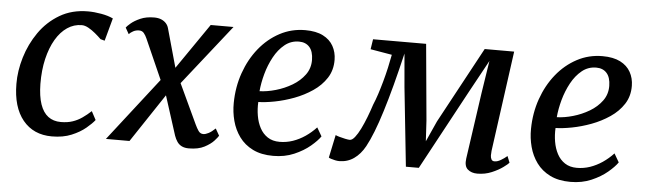

<svg xmlns="http://www.w3.org/2000/svg" viewBox="-42 -714 2931 869"><g transform="rotate(5 1424.0 -279.0)"><path d="M394.5 -447.6Q382.1 -459.9 366.4 -472.9Q350.7 -485.9 334.7 -494.7Q318.7 -503.5 304.6 -503.5Q269.1 -503.5 238.9 -483.2Q208.8 -462.9 186.7 -425.4Q164.7 -387.8 152.5 -336.3Q140.4 -284.7 140.9 -222.3Q141.7 -166.3 154.2 -130Q166.7 -93.7 190.3 -76Q213.9 -58.4 247.7 -58.4Q278.2 -58.4 301.6 -66.4Q324.9 -74.3 344.6 -88.2Q364.4 -102 383.5 -119.7L404.1 -81.1Q391.8 -64.9 366 -43.4Q340.3 -21.8 302 -5.9Q263.8 10 212.9 10Q129.2 10 81.1 -48.7Q33.1 -107.4 32.7 -213.3Q32.3 -271.9 50.9 -333.9Q69.5 -395.9 106.5 -449.2Q143.6 -502.4 199.1 -535.2Q254.5 -568 327.8 -568Q355.4 -568 387.6 -562.3Q419.8 -556.6 441.7 -545.9L413.5 -442.4Z M835.4 10Q816.1 10 803.1 3.5Q790.1 -3 782.1 -14.8Q774.1 -26.5 768.6 -42L697.5 -264.2L737 -258.5L565.1 0H458L710.1 -324.1L700.5 -244.2L601 -468.9Q595.2 -482.4 587.1 -492.3Q579.1 -502.2 565 -502.2Q550.5 -502.2 538.4 -495.7Q526.3 -489.1 519.4 -481.4L503.3 -509.9Q507.1 -515.9 523 -529.6Q538.9 -543.3 565.5 -555Q592 -566.6 627.8 -566.6Q646.6 -566.6 660.1 -561Q673.6 -555.3 682.3 -545.6Q690.9 -535.9 694.1 -523.7L755.7 -303.3L716.9 -309.9L885.6 -555H989.2L743.8 -244.4L752.9 -323.3L857.2 -100.3Q864.8 -84 873 -72.1Q881.3 -60.3 894.9 -60.3Q905.3 -60.3 918.8 -67.4Q932.4 -74.4 949.2 -90.4L967.1 -59Q963.6 -52.5 948.7 -35.8Q933.7 -19.1 905.9 -4.6Q878 10 835.4 10Z M1429 -96.4Q1415.4 -76.3 1385.6 -51.2Q1355.9 -26.1 1313.3 -7.8Q1270.8 10.5 1218.4 10.5Q1164 10.5 1125.8 -8.5Q1087.6 -27.5 1064.1 -59.8Q1040.6 -92 1030.1 -131.9Q1019.6 -171.7 1020.2 -212.8Q1021 -285.4 1043.6 -349.7Q1066.2 -414 1105.9 -463.2Q1145.7 -512.5 1198.9 -540.8Q1252 -569.1 1314.3 -569.1Q1363.5 -569.1 1395.1 -553Q1426.7 -536.9 1442.1 -509.1Q1457.6 -481.3 1457.9 -446.8Q1458.4 -399.7 1435.2 -363.8Q1412 -328 1374 -302.4Q1336 -276.7 1291.7 -260.1Q1247.4 -243.6 1204.7 -235.4Q1162 -227.2 1130.5 -226.6Q1128.7 -194.9 1133.9 -164.5Q1139 -134.1 1152.2 -109.3Q1165.3 -84.6 1187.5 -70Q1209.7 -55.3 1242 -55.3Q1272.8 -55.3 1301.8 -65.2Q1330.8 -75.2 1357.3 -93.1Q1383.8 -111.1 1406.4 -135.3ZM1290.6 -515Q1253.8 -515 1225.6 -492.1Q1197.4 -469.2 1177.6 -432.8Q1157.8 -396.4 1146.4 -354.9Q1135 -313.4 1131.8 -275.8Q1166 -276.8 1205.1 -288Q1244.2 -299.2 1278.8 -319.7Q1313.3 -340.3 1334.9 -369.8Q1356.5 -399.3 1356.1 -437.6Q1355.6 -476.2 1338.2 -495.6Q1320.9 -515 1290.6 -515Z M2145.9 10Q2119 10 2102.3 -4.5Q2085.5 -19 2090.4 -54L2133.6 -355.5L2156.4 -502.6L2076.5 -356.5L1880.2 7H1821.5L1783.7 -351.3L1770.5 -502.6Q1751.8 -422.9 1734.1 -356Q1716.3 -289 1699.5 -235.1Q1682.8 -181.1 1666.6 -139.9Q1650.4 -98.7 1634.9 -70.3Q1614.6 -33.2 1585.2 -12.6Q1555.9 8 1518.4 8Q1510.4 8 1500 5.9Q1489.6 3.8 1481.1 0.9Q1472.5 -2 1470.5 -4L1492.5 -108.1Q1495.7 -105.8 1508.9 -101.9Q1522.2 -98 1536.7 -95Q1551.2 -92 1557.6 -92Q1568.6 -92 1580.8 -107.4Q1593 -122.8 1605.3 -147.7Q1617.6 -172.6 1629 -202.2Q1640.4 -231.8 1649.4 -259.8Q1658.7 -281.4 1667.9 -309.5Q1677.1 -337.7 1685.8 -369.1Q1694.5 -400.5 1701.6 -432.1Q1708.7 -463.7 1713.9 -492.1L1616.1 -508.8L1623.2 -554.7L1864.3 -555L1896 -209.5L1901.4 -115.6L1943.8 -209.5L2130.4 -554.7H2264.3L2201.5 -98.2Q2200.4 -88.4 2200.4 -77.7Q2200.5 -67 2204.7 -59.6Q2208.8 -52.1 2219.1 -52.1Q2231.8 -52.1 2247.1 -61Q2262.4 -69.8 2275.5 -81.2L2287.2 -51.9Q2282.4 -45.6 2261.9 -30.6Q2241.5 -15.6 2211.2 -2.8Q2181 10 2145.9 10Z M2779.5 -96.4Q2765.9 -76.3 2736.1 -51.2Q2706.4 -26.1 2663.8 -7.8Q2621.3 10.5 2568.9 10.5Q2514.5 10.5 2476.3 -8.5Q2438.1 -27.5 2414.6 -59.8Q2391.1 -92 2380.6 -131.9Q2370.1 -171.7 2370.7 -212.8Q2371.5 -285.4 2394.1 -349.7Q2416.7 -414 2456.4 -463.2Q2496.2 -512.5 2549.4 -540.8Q2602.5 -569.1 2664.8 -569.1Q2714 -569.1 2745.6 -553Q2777.2 -536.9 2792.6 -509.1Q2808.1 -481.3 2808.4 -446.8Q2808.9 -399.7 2785.7 -363.8Q2762.5 -328 2724.5 -302.4Q2686.5 -276.7 2642.2 -260.1Q2597.9 -243.6 2555.2 -235.4Q2512.5 -227.2 2481 -226.6Q2479.2 -194.9 2484.4 -164.5Q2489.5 -134.1 2502.7 -109.3Q2515.8 -84.6 2538 -70Q2560.2 -55.3 2592.5 -55.3Q2623.3 -55.3 2652.3 -65.2Q2681.3 -75.2 2707.8 -93.1Q2734.3 -111.1 2756.9 -135.3ZM2641.1 -515Q2604.3 -515 2576.1 -492.1Q2547.9 -469.2 2528.1 -432.8Q2508.3 -396.4 2496.9 -354.9Q2485.5 -313.4 2482.3 -275.8Q2516.5 -276.8 2555.6 -288Q2594.7 -299.2 2629.3 -319.7Q2663.8 -340.3 2685.4 -369.8Q2707 -399.3 2706.6 -437.6Q2706.1 -476.2 2688.7 -495.6Q2671.4 -515 2641.1 -515Z"/></g></svg>

Font: Merriweather 7pt Light
Style: Italic
Weight: 300
Italic angle: -7.8°
Designer: Eben Sorkin
Foundry: Eben Sorkin
Version: Version 2.200;gftools[0.9.31]